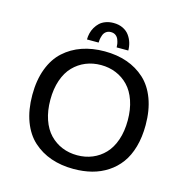

<svg xmlns="http://www.w3.org/2000/svg" viewBox="-125 -1000 1101 1131"><g transform="rotate(15 425.0 -435.0)"><path d="M302.5 -746.5Q302.5 -765.5 307 -784.2Q311.5 -803 321.5 -820.5Q331.5 -838 345.8 -851.5Q360 -865 381.8 -873Q403.5 -881 429.5 -881Q462 -881 486.8 -869Q511.5 -857 526 -837Q540.5 -817 547.5 -794Q554.5 -771 554.5 -746.5H483.5Q483.5 -756.5 481.8 -767.5Q480 -778.5 474.8 -792.8Q469.5 -807 457.8 -816Q446 -825 428.5 -825Q411 -825 399 -816Q387 -807 382 -792.8Q377 -778.5 375.2 -767.8Q373.5 -757 373.5 -746.5ZM422.5 11Q347.5 11 285.2 -10.5Q223 -32 175.8 -74.8Q128.5 -117.5 102.2 -187.2Q76 -257 76 -348Q76 -438.5 102.2 -508Q128.5 -577.5 175.8 -620.2Q223 -663 285.2 -684.5Q347.5 -706 422.5 -706Q497.5 -706 559.2 -684.5Q621 -663 668 -620.2Q715 -577.5 741 -508Q767 -438.5 767 -348Q767 -275 750 -215.2Q733 -155.5 702.2 -113.8Q671.5 -72 628.2 -43.8Q585 -15.5 533.5 -2.2Q482 11 422.5 11ZM422.5 -72.5Q472 -72.5 514.5 -90Q557 -107.5 589.2 -141.2Q621.5 -175 639.8 -228Q658 -281 658 -348Q658 -414.5 639.8 -467.5Q621.5 -520.5 589.2 -554Q557 -587.5 514.5 -605Q472 -622.5 422.5 -622.5Q372.5 -622.5 330 -605Q287.5 -587.5 255 -554Q222.5 -520.5 204.2 -467.5Q186 -414.5 186 -348Q186 -281 204.2 -228Q222.5 -175 255 -141.2Q287.5 -107.5 330 -90Q372.5 -72.5 422.5 -72.5Z"/></g></svg>

Font: League Mono Wide
Style: Regular
Weight: 400
Width: 8
Designer: Tyler Finck
Foundry: The League of Moveable Type / Tyler Finck
Version: Version 2.210